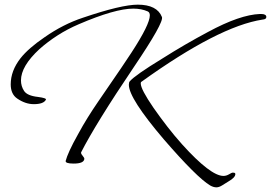

<svg xmlns="http://www.w3.org/2000/svg" viewBox="-20 -667 1163 824"><path d="M296 35Q259 35 262 23Q266 7 279 -21.5Q292 -50 315 -91Q335 -128 356.5 -162.5Q378 -197 400 -229Q464 -322 500 -375Q536 -428 544 -441Q623 -562 623 -601Q623 -614 614 -618Q587 -630 552 -630Q474 -630 318 -563Q269 -542 227 -515Q185 -488 149 -456Q70 -383 70 -322Q70 -297 83.5 -276.5Q97 -256 143 -251Q181 -246 177 -239Q167 -220 125 -220Q89 -220 54 -244Q26 -263 26 -305Q26 -363 68 -417Q102 -460 171 -507Q251 -563 336 -591Q501 -647 571 -647Q654 -647 675 -594Q684 -571 555 -380Q472 -257 415.5 -165.5Q359 -74 328 -13V-11Q328 -6 335 2Q342 10 342 15Q340 35 296 35ZM909 137Q896 137 882 129Q825 95 683 -69Q533 -245 533 -303Q533 -314 537 -318Q548 -331 583 -355.5Q618 -380 677 -416Q726 -447 775 -475.5Q824 -504 873 -530Q1010 -604 1096 -607H1100Q1123 -607 1123 -594Q1123 -584 1107 -583Q918 -554 587 -316Q584 -315 584 -309Q584 -284 639 -204Q667 -164 697.5 -124.5Q728 -85 762 -47Q884 88 939 88Q951 88 963 81Q975 74 977 74H981Q990 74 990 80Q990 95 960 112Q947 120 933.5 128.5Q920 137 909 137Z"/></svg>

Font: Ephesis
Style: Regular
Weight: 400
Designer: Robert E. Leuschke
Foundry: Robert E. Leuschke
Version: Version 1.010; ttfautohint (v1.8.3)